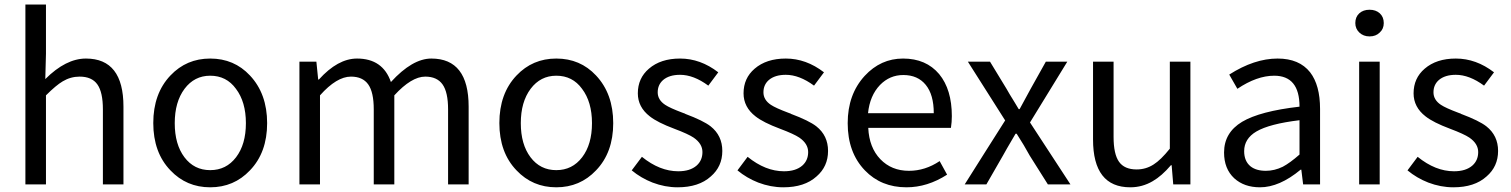

<svg xmlns="http://www.w3.org/2000/svg" viewBox="-20 -797 6531 830"><path d="M89.8 0V-388.7V-777.3H178.7V-564.5L175.8 -455.1Q264.6 -543.9 351.6 -543.9Q513.7 -543.9 513.7 -335.9V0H424.8V-324.2Q424.8 -398.4 400.9 -432.1Q377 -465.8 324.2 -465.8Q285.2 -465.8 251 -445.3Q222.7 -428.7 178.7 -384.8V0Z M888.7 12.7Q786.1 12.7 716.8 -60.5Q642.6 -137.7 642.6 -265.1Q642.6 -392.6 716.8 -470.7Q786.1 -543.9 888.7 -543.9Q992.2 -543.9 1060.5 -470.7Q1134.8 -391.6 1134.8 -264.6Q1134.8 -137.7 1060.5 -60.5Q991.2 12.7 888.7 12.7ZM888.7 -61.5Q958 -61.5 1000.5 -117.2Q1043 -172.9 1043 -264.6Q1043 -356.4 1000 -413.1Q959 -469.7 888.7 -469.7Q820.3 -469.7 777.8 -413.1Q735.4 -356.4 735.4 -264.6Q735.4 -172.9 777.3 -117.2Q819.3 -61.5 888.7 -61.5Z M1274.4 0V-264.6V-530.3H1347.7L1355.5 -453.1H1358.4Q1440.4 -543.9 1523.4 -543.9Q1634.8 -543.9 1669.9 -442.4Q1762.7 -543.9 1844.7 -543.9Q2005.9 -543.9 2005.9 -335.9V0H1917V-324.2Q1917 -398.4 1893.1 -432.1Q1869.1 -465.8 1818.4 -465.8Q1758.8 -465.8 1684.6 -384.8V0H1595.7V-324.2Q1595.7 -398.4 1571.8 -432.1Q1547.9 -465.8 1497.1 -465.8Q1435.5 -465.8 1363.3 -384.8V0Z M2384.8 12.7Q2282.2 12.7 2212.9 -60.5Q2138.7 -137.7 2138.7 -265.1Q2138.7 -392.6 2212.9 -470.7Q2282.2 -543.9 2384.8 -543.9Q2488.3 -543.9 2556.6 -470.7Q2630.9 -391.6 2630.9 -264.6Q2630.9 -137.7 2556.6 -60.5Q2487.3 12.7 2384.8 12.7ZM2384.8 -61.5Q2454.1 -61.5 2496.6 -117.2Q2539.1 -172.9 2539.1 -264.6Q2539.1 -356.4 2496.1 -413.1Q2455.1 -469.7 2384.8 -469.7Q2316.4 -469.7 2273.9 -413.1Q2231.4 -356.4 2231.4 -264.6Q2231.4 -172.9 2273.4 -117.2Q2315.4 -61.5 2384.8 -61.5Z M2909.2 12.7Q2854.5 12.7 2800.8 -7.8Q2751 -27.3 2710.9 -60.5L2754.9 -119.1Q2832 -56.6 2912.1 -56.6Q2962.9 -56.6 2991.2 -81.1Q3016.6 -103.5 3016.6 -139.6Q3016.6 -175.8 2978.5 -202.1Q2955.1 -217.8 2895.5 -240.2Q2822.3 -267.6 2789.1 -293.9Q2737.3 -334 2737.3 -393.6Q2737.3 -459 2785.2 -500Q2835.9 -543.9 2919.9 -543.9Q3007.8 -543.9 3085 -484.4L3042 -426.8Q2978.5 -473.6 2919.9 -473.6Q2873 -473.6 2846.7 -451.2Q2823.2 -430.7 2823.2 -397.9Q2823.2 -365.2 2855.5 -343.8Q2876 -330.1 2930.7 -309.6Q2937.5 -306.6 2941.4 -305.7L2942.4 -304.7Q3020.5 -275.4 3051.8 -251Q3102.5 -210.9 3102.5 -144.5Q3102.5 -77.1 3052.7 -34.2Q3001 12.7 2909.2 12.7Z M3366.2 12.7Q3311.5 12.7 3257.8 -7.8Q3208 -27.3 3168 -60.5L3211.9 -119.1Q3289.1 -56.6 3369.1 -56.6Q3419.9 -56.6 3448.2 -81.1Q3473.6 -103.5 3473.6 -139.6Q3473.6 -175.8 3435.5 -202.1Q3412.1 -217.8 3352.5 -240.2Q3279.3 -267.6 3246.1 -293.9Q3194.3 -334 3194.3 -393.6Q3194.3 -459 3242.2 -500Q3293 -543.9 3377 -543.9Q3464.8 -543.9 3542 -484.4L3499 -426.8Q3435.5 -473.6 3377 -473.6Q3330.1 -473.6 3303.7 -451.2Q3280.3 -430.7 3280.3 -397.9Q3280.3 -365.2 3312.5 -343.8Q3333 -330.1 3387.7 -309.6Q3394.5 -306.6 3398.4 -305.7L3399.4 -304.7Q3477.5 -275.4 3508.8 -251Q3559.6 -210.9 3559.6 -144.5Q3559.6 -77.1 3509.8 -34.2Q3458 12.7 3366.2 12.7Z M3898.4 12.7Q3789.1 12.7 3718.8 -60.5Q3644.5 -137.7 3644.5 -264.6Q3644.5 -388.7 3717.8 -468.8Q3787.1 -543.9 3883.8 -543.9Q3983.4 -543.9 4040 -476.6Q4094.7 -410.2 4094.7 -294.9Q4094.7 -269.5 4090.8 -244.1H3912.1H3733.4Q3737.3 -159.2 3785.6 -108.9Q3834 -58.6 3909.2 -58.6Q3979.5 -58.6 4042 -100.6L4074.2 -42Q3989.3 12.7 3898.4 12.7ZM3732.4 -307.6H3874H4016.6Q4016.6 -387.7 3981.9 -430.2Q3947.3 -472.7 3884.8 -472.7Q3826.2 -472.7 3784.2 -429.7Q3740.2 -383.8 3732.4 -307.6Z M4150.4 0 4237.3 -137.7 4325.2 -276.4 4164.1 -530.3H4259.8L4331.1 -413.1Q4341.8 -393.6 4366.2 -354.5Q4377.9 -335 4383.8 -325.2H4387.7Q4404.3 -354.5 4435.5 -413.1L4501 -530.3H4593.8L4432.6 -267.6L4607.4 0H4509.8L4431.6 -124Q4407.2 -168.9 4375 -218.8H4370.1Q4357.4 -198.2 4333 -155.3Q4321.3 -134.8 4315.4 -124L4244.1 0Z M4866.2 12.7Q4705.1 12.7 4705.1 -194.3V-530.3H4793.9V-205.1Q4793.9 -130.9 4817.4 -97.7Q4840.8 -64.5 4893.6 -64.5Q4933.6 -64.5 4966.8 -85.9Q4998 -105.5 5037.1 -154.3V-530.3H5126V-264.6V0H5051.8L5044.9 -83H5042Q5002 -36.1 4962.9 -13.7Q4918 12.7 4866.2 12.7Z M5426.8 12.7Q5358.4 12.7 5315.4 -26.4Q5271.5 -67.4 5271.5 -137.7Q5271.5 -223.6 5349.6 -270.5Q5426.8 -316.4 5597.7 -335.9Q5597.7 -469.7 5488.3 -469.7Q5413.1 -469.7 5329.1 -413.1L5293.9 -474.6Q5402.3 -543.9 5502.9 -543.9Q5596.7 -543.9 5643.6 -484.4Q5686.5 -428.7 5686.5 -326.2V-163.1V0H5613.3L5605.5 -63.5H5602.5Q5510.7 12.7 5426.8 12.7ZM5452.1 -58.6Q5489.3 -58.6 5525.4 -76.2Q5556.6 -92.8 5597.7 -128.9V-203.1V-277.3Q5467.8 -261.7 5411.1 -228.5Q5358.4 -197.3 5358.4 -143.6Q5358.4 -100.6 5385.7 -78.1Q5410.2 -58.6 5452.1 -58.6Z M5855.5 0V-530.3H5944.3V-264.6V0ZM5900.4 -639.6Q5874 -639.6 5856.4 -656.2Q5838.9 -672.9 5838.9 -697.3Q5838.9 -723.6 5856 -739.3Q5873 -754.9 5900.4 -754.9Q5927.7 -754.9 5944.8 -739.3Q5961.9 -723.6 5961.9 -697.3Q5961.9 -671.9 5944.3 -656.2Q5927.7 -639.6 5900.4 -639.6Z M6262.7 12.7Q6208 12.7 6154.3 -7.8Q6104.5 -27.3 6064.5 -60.5L6108.4 -119.1Q6185.5 -56.6 6265.6 -56.6Q6316.4 -56.6 6344.7 -81.1Q6370.1 -103.5 6370.1 -139.6Q6370.1 -175.8 6332 -202.1Q6308.6 -217.8 6249 -240.2Q6175.8 -267.6 6142.6 -293.9Q6090.8 -334 6090.8 -393.6Q6090.8 -459 6138.7 -500Q6189.5 -543.9 6273.4 -543.9Q6361.3 -543.9 6438.5 -484.4L6395.5 -426.8Q6332 -473.6 6273.4 -473.6Q6226.6 -473.6 6200.2 -451.2Q6176.8 -430.7 6176.8 -397.9Q6176.8 -365.2 6209 -343.8Q6229.5 -330.1 6284.2 -309.6Q6291 -306.6 6294.9 -305.7L6295.9 -304.7Q6374 -275.4 6405.3 -251Q6456.1 -210.9 6456.1 -144.5Q6456.1 -77.1 6406.2 -34.2Q6354.5 12.7 6262.7 12.7Z"/></svg>

Font: Bpmf GenSeki Gothic R
Style: R
Weight: 400
Foundry: But Ko
Version: Version 1.320